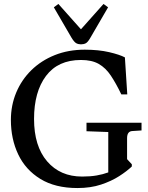

<svg xmlns="http://www.w3.org/2000/svg" viewBox="-20 -935 750 970"><path d="M503 -915 526 -898 437 -745Q424 -722 413.5 -716.5Q403 -711 389 -711Q376 -711 365.5 -716.5Q355 -722 341 -745L252 -898L275 -915L389 -787ZM371 15Q259 15 184 -31Q109 -77 72 -155Q35 -233 35 -329Q35 -403 62 -467.5Q89 -532 138.5 -580.5Q188 -629 256.5 -656.5Q325 -684 408 -684Q478 -684 531.5 -671.5Q585 -659 611 -645L623 -458H593Q566 -514 540 -553Q514 -592 479 -612Q444 -632 389 -632Q273 -632 212.5 -551.5Q152 -471 152 -334Q152 -197 218 -120Q284 -43 395 -43Q436 -43 468 -48.5Q500 -54 527 -64V-268L417 -272V-315H695V-276L649 -273Q622 -272 622 -237V-131L646 -105V-94Q621 -70 582 -45Q543 -20 490.5 -2.5Q438 15 371 15Z"/></svg>

Font: Gulzar
Style: Regular
Weight: 400
Designer: Borna Izadpanah, Alice Savoie, Simon Cozens, Fiona Ross
Version: Version 1.000;[7b34f74]; ttfautohint (v1.8.4)